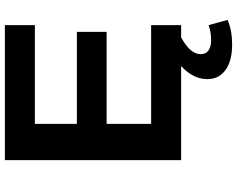

<svg xmlns="http://www.w3.org/2000/svg" viewBox="-110 -634 949 768"><g transform="rotate(-90 364.0 -250.5)"><path d="M107 0V-705H647V-585H252V-417H620V-298H252V-120H647V0ZM569 204Q504 204 467.5 177.5Q431 151 431 105Q431 61 462.5 22Q494 -17 550 -42L598 0Q579 10 563.5 22.5Q548 35 539.5 49Q531 63 531 78Q531 100 546.5 110Q562 120 587 120Q603 120 617.5 117.5Q632 115 647 110L668 186Q643 196 620 200Q597 204 569 204Z"/></g></svg>

Font: Nunito Sans 7pt SemiExpanded
Style: Bold
Weight: 700
Width: 6
Designer: Vernon Adams
Foundry: Vernon Adams
Version: Version 3.101;gftools[0.9.27]